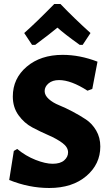

<svg xmlns="http://www.w3.org/2000/svg" viewBox="-20 -929 550 959"><path d="M140 -705 101 -764Q163 -819 251 -909H282Q349 -839 432 -764L393 -705H378Q301 -760 267 -791Q235 -764 156 -705ZM293 -655Q379 -655 467 -621L441 -485L417 -476Q335 -529 275 -529Q242 -529 222.5 -512.5Q203 -496 203 -474Q203 -453 223.5 -434.5Q244 -416 275 -403.5Q306 -391 342 -372Q378 -353 409 -332.5Q440 -312 460.5 -277Q481 -242 481 -197Q481 -109 411 -49.5Q341 10 226 10Q125 10 26 -30L49 -175L66 -185Q108 -150 157.5 -130.5Q207 -111 243 -111Q281 -111 300.5 -128Q320 -145 320 -168Q320 -194 291.5 -215Q263 -236 222.5 -253.5Q182 -271 141.5 -292.5Q101 -314 72.5 -353.5Q44 -393 44 -447Q44 -537 113.5 -596Q183 -655 293 -655Z"/></svg>

Font: Alegreya Sans SC ExtraBold
Style: Regular
Weight: 800
Designer: Juan Pablo del Peral
Foundry: Huerta Tipografica
Version: Version 2.007